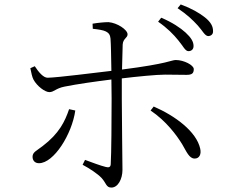

<svg xmlns="http://www.w3.org/2000/svg" viewBox="-20 -820 1040 867"><path d="M785 -638C807 -612 816 -589 831 -589C844 -589 854 -597 854 -612C854 -632 843 -650 818 -673C795 -694 758 -719 708 -740L694 -722C736 -693 764 -664 785 -638ZM873 -705C895 -681 905 -657 921 -657C934 -658 943 -666 942 -680C942 -701 932 -720 906 -741C881 -761 845 -782 796 -800L782 -783C825 -754 849 -731 873 -705ZM803 -168C822 -136 834 -104 859 -104C880 -104 890 -123 884 -149C867 -226 771 -297 674 -339L660 -321C731 -273 778 -209 803 -168ZM292 -327C273 -271 247 -217 172 -160C145 -139 127 -133 127 -112C127 -97 136 -83 156 -83C223 -83 305 -214 320 -321ZM117 -512C121 -493 125 -472 131 -461C147 -431 183 -404 203 -404C224 -404 231 -421 272 -429C326 -440 418 -453 483 -461L484 -375C484 -290 483 -123 480 -78C479 -64 470 -63 458 -66C433 -72 394 -87 364 -98L353 -76C385 -59 420 -36 439 -16C460 7 459 27 483 27C513 27 533 -12 533 -53C533 -77 530 -305 530 -373V-466C597 -474 686 -483 726 -483C766 -483 794 -482 822 -482C846 -482 855 -488 855 -508C855 -526 810 -549 774 -549C753 -549 743 -533 531 -506C532 -552 533 -595 534 -619C536 -647 556 -648 556 -665C556 -686 509 -717 470 -720C451 -720 421 -717 398 -713L399 -690C454 -684 476 -678 479 -646C481 -621 482 -561 483 -500C412 -492 243 -470 196 -469C176 -468 154 -495 137 -521Z"/></svg>

Font: Noto Serif KR Light
Style: Regular
Weight: 300
Designer: Ryoko NISHIZUKA 西塚涼子 (kana & ideographs); Frank Grießhammer (Latin, Greek & Cyrillic); Wenlong ZHANG 张文龙 (bopomofo); San
Foundry: Adobe
Version: Version 2.001;hotconv 1.1.0;makeotfexe 2.6.0